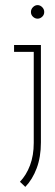

<svg xmlns="http://www.w3.org/2000/svg" viewBox="-20 -551 215 751"><path d="M140 6Q140 63 123.5 107Q107 151 79 180L58 160Q83 134 97.5 95.5Q112 57 112 8V-348H35V-375H140ZM153 -504Q153 -493 145 -485.5Q137 -478 127 -478Q117 -478 109 -485.5Q101 -493 101 -504Q101 -515 109 -523Q117 -531 127 -531Q137 -531 145 -523Q153 -515 153 -504Z"/></svg>

Font: Josefin Slab Light
Style: Regular
Weight: 300
Designer: Santiago Orozco
Foundry: Typemade
Version: Version 2.000